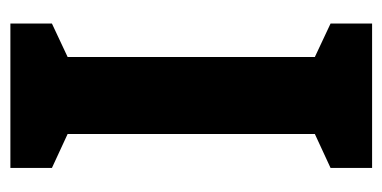

<svg xmlns="http://www.w3.org/2000/svg" viewBox="-208 -546 754 379"><g transform="rotate(-90 169.5 -357.0)"><path d="M312 0H27V-82L94 -113V-601L27 -632V-714H312V-632L246 -601V-113L312 -82Z"/></g></svg>

Font: Noto Sans ExtraCondensed ExtraBold
Style: Regular
Weight: 800
Width: 2
Designer: Monotype Design Team
Foundry: Monotype Imaging Inc.
Version: Version 2.013; ttfautohint (v1.8.4.7-5d5b)